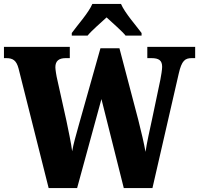

<svg xmlns="http://www.w3.org/2000/svg" viewBox="-25 -951 1007 971"><path d="M338 -784V-771H418C437 -795 486 -837 514 -863C540 -839 596 -790 610 -771H691V-784C663 -822 606 -886 587 -931H442C423 -886 365 -822 338 -784ZM69 -604 221 0H365L488 -450L601 0H746L879 -579C894 -645 911 -657 945 -657H962V-714H720V-657H741C779 -657 795 -645 795 -613C795 -599 790 -568 786 -548L744 -348C732 -292 717 -227 711 -183C703 -227 690 -283 674 -346L579 -707H483L373 -317C359 -265 347 -227 340 -186C335 -226 320 -296 311 -340L265 -547C260 -567 255 -600 255 -611C255 -642 272 -657 307 -657H328V-714H-5V-657H6C40 -657 58 -646 69 -604Z"/></svg>

Font: Noto Serif Georgian Condensed Black
Style: Regular
Weight: 900
Width: 3
Designer: Monotype Design Team, Akaki Razmadze
Foundry: Google LLC
Version: Version 2.003